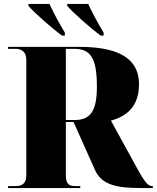

<svg xmlns="http://www.w3.org/2000/svg" viewBox="-20 -951 793 971"><path d="M293 -771H308V-786C280 -832 251 -886 230 -931H124V-921C154 -886 244 -807 293 -771ZM489 -771H504V-786C476 -832 447 -886 426 -931H320V-921C350 -886 440 -807 489 -771ZM21 0H386V-10H362C333 -10 313 -16 313 -65V-334H352L461 -90C496 -12 580 0 696 0H753V-10H751C733 -10 718 -18 675 -97L541 -341C618 -362 683 -410 683 -525C683 -638 606 -714 382 -714H21V-704H59C79 -704 113 -697 113 -648V-65C113 -16 84 -10 59 -10H21ZM358 -344H313V-704H356C440 -704 470 -654 470 -513C470 -395 441 -344 358 -344Z"/></svg>

Font: Noto Serif Display Black
Style: Regular
Weight: 900
Designer: Monotype Design Team
Foundry: Monotype Imaging Inc.
Version: Version 2.009